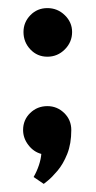

<svg xmlns="http://www.w3.org/2000/svg" viewBox="-20 -465 236 474"><path d="M63 -28 88 -11Q88 -11 98 -19Q108 -27 122 -43.5Q136 -60 146 -85Q156 -110 156 -144Q156 -169 138.5 -186Q121 -203 97 -203Q72 -203 54.5 -186Q37 -169 37 -144Q37 -124 50 -107Q63 -90 82 -85Q81 -72 76 -57Q71 -42 63 -28ZM158 -386Q158 -410 140 -427.5Q122 -445 97 -445Q72 -445 55 -427.5Q38 -410 38 -386Q38 -361 55 -343Q72 -325 97 -325Q122 -325 140 -343Q158 -361 158 -386Z"/></svg>

Font: Advent Pro
Style: Regular
Weight: 400
Designer: VivaRado, Andreas Kalpakidis
Foundry: VivaRado, Andreas Kalpakidis
Version: Version 3.000